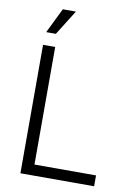

<svg xmlns="http://www.w3.org/2000/svg" viewBox="-101 -1006 757 1071"><g transform="rotate(10 278.0 -471.0)"><path d="M91.8 0V-727.5H160.6V-61.5H509.3V0ZM96.7 -800.3 166 -941.9H240.2L151.4 -800.3Z"/></g></svg>

Font: Inter 18pt Light
Style: Regular
Weight: 300
Designer: Rasmus Andersson
Foundry: rsms
Version: Version 4.001;git-66647c0bb